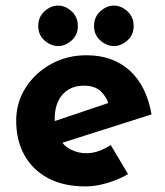

<svg xmlns="http://www.w3.org/2000/svg" viewBox="-20 -656 593 688"><path d="M287 12Q207 12 151.5 -18Q96 -48 67 -101Q38 -154 38 -223Q38 -289 72 -342Q106 -395 163 -426.5Q220 -458 290 -458Q384 -458 444.5 -403.5Q505 -349 523 -246L183 -138L152 -214L398 -297L369 -284Q361 -310 340.5 -329.5Q320 -349 279 -349Q248 -349 224.5 -334.5Q201 -320 188.5 -293.5Q176 -267 176 -231Q176 -190 191 -162.5Q206 -135 232 -121Q258 -107 290 -107Q313 -107 334.5 -115Q356 -123 377 -136L439 -32Q404 -12 363.5 0Q323 12 287 12ZM117 -563Q117 -595 139.5 -615.5Q162 -636 189 -636Q214 -636 236.5 -615.5Q259 -595 259 -563Q259 -531 236.5 -511Q214 -491 189 -491Q162 -491 139.5 -511Q117 -531 117 -563ZM317 -563Q317 -595 339.5 -615.5Q362 -636 389 -636Q414 -636 436.5 -615.5Q459 -595 459 -563Q459 -531 436.5 -511Q414 -491 389 -491Q362 -491 339.5 -511Q317 -531 317 -563Z"/></svg>

Font: Josefin Sans Thin
Style: Bold
Weight: 700
Version: Version 2.000